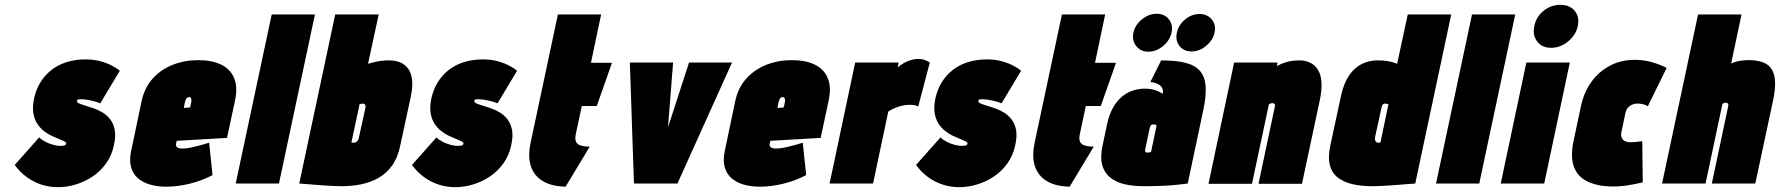

<svg xmlns="http://www.w3.org/2000/svg" viewBox="-20 -760 7370 795"><path d="M395 -332 476 -467Q462 -479 440 -490Q418 -501 391.5 -507.5Q365 -514 335 -514Q291 -514 255 -502.5Q219 -491 192 -469.5Q165 -448 147 -418.5Q129 -389 121 -352Q114 -318 118 -292.5Q122 -267 133.5 -249Q145 -231 160.5 -218.5Q176 -206 193 -198Q210 -190 224 -184.5Q238 -179 246.5 -174.5Q255 -170 254 -165Q253 -162 251 -160Q249 -158 246 -157.5Q243 -157 239.5 -156.5Q236 -156 231 -156Q216 -156 198.5 -161Q181 -166 166 -174Q151 -182 142 -191L41 -77Q73 -33 119.5 -9Q166 15 221 15Q256 15 293 4Q330 -7 362.5 -28.5Q395 -50 419 -83Q443 -116 452 -160Q460 -197 455 -222.5Q450 -248 436.5 -265.5Q423 -283 405 -294Q387 -305 368 -311.5Q349 -318 332.5 -323Q316 -328 307 -332Q298 -336 299 -343Q299 -345 300 -346Q301 -347 303 -348Q305 -349 308 -349Q311 -349 315 -349Q330 -349 346 -346Q362 -343 375.5 -339Q389 -335 395 -332Z M709 -166 712 -177 920 -189 953 -343Q965 -399 949.5 -436.5Q934 -474 895.5 -492.5Q857 -511 801 -511Q745 -511 696 -492Q647 -473 612.5 -435Q578 -397 566 -340L523 -135Q515 -97 522.5 -69Q530 -41 550 -23Q570 -5 600.5 4Q631 13 668 13Q717 13 768 0Q819 -13 860 -35L846 -169Q824 -162 790 -153.5Q756 -145 736 -145Q727 -145 721.5 -146.5Q716 -148 713 -150.5Q710 -153 709 -157Q708 -161 709 -166ZM771 -333 767 -315 741 -313 745 -334Q747 -342 749 -347Q751 -352 754.5 -355Q758 -358 763 -358Q768 -358 770 -355Q772 -352 772.5 -346.5Q773 -341 771 -333Z M956 0H1135L1284 -700H1105Z M1504 -496 1548 -700H1368L1219 0Q1237 1 1254.5 2.5Q1272 4 1289.5 5.5Q1307 7 1324 8Q1341 9 1358.5 10Q1376 11 1394 11Q1437 11 1476 3Q1515 -5 1547.5 -23.5Q1580 -42 1603.5 -74.5Q1627 -107 1637 -156L1681 -360Q1689 -398 1686.5 -426.5Q1684 -455 1671.5 -473.5Q1659 -492 1638.5 -501Q1618 -510 1590 -510Q1575 -510 1561.5 -508.5Q1548 -507 1534.5 -504Q1521 -501 1504 -496ZM1435 -170 1469 -329Q1471 -330 1473 -330Q1475 -330 1478 -330.5Q1481 -331 1484 -331Q1486 -331 1488 -330Q1490 -329 1491.5 -327Q1493 -325 1493.5 -321.5Q1494 -318 1493 -313L1467 -195Q1466 -189 1464.5 -184.5Q1463 -180 1460 -176.5Q1457 -173 1453.5 -171Q1450 -169 1444 -169Q1443 -169 1441.5 -169Q1440 -169 1438.5 -169.5Q1437 -170 1436 -170Q1435 -170 1435 -170Z M2040 -332 2121 -467Q2107 -479 2085 -490Q2063 -501 2036.5 -507.5Q2010 -514 1980 -514Q1936 -514 1900 -502.5Q1864 -491 1837 -469.5Q1810 -448 1792 -418.5Q1774 -389 1766 -352Q1759 -318 1763 -292.5Q1767 -267 1778.5 -249Q1790 -231 1805.5 -218.5Q1821 -206 1838 -198Q1855 -190 1869 -184.5Q1883 -179 1891.5 -174.5Q1900 -170 1899 -165Q1898 -162 1896 -160Q1894 -158 1891 -157.5Q1888 -157 1884.5 -156.5Q1881 -156 1876 -156Q1861 -156 1843.5 -161Q1826 -166 1811 -174Q1796 -182 1787 -191L1686 -77Q1718 -33 1764.5 -9Q1811 15 1866 15Q1901 15 1938 4Q1975 -7 2007.5 -28.5Q2040 -50 2064 -83Q2088 -116 2097 -160Q2105 -197 2100 -222.5Q2095 -248 2081.5 -265.5Q2068 -283 2050 -294Q2032 -305 2013 -311.5Q1994 -318 1977.5 -323Q1961 -328 1952 -332Q1943 -336 1944 -343Q1944 -345 1945 -346Q1946 -347 1948 -348Q1950 -349 1953 -349Q1956 -349 1960 -349Q1975 -349 1991 -346Q2007 -343 2020.5 -339Q2034 -335 2040 -332Z M2364 -204 2389 -321H2451L2514 -500H2427L2469 -700H2290L2177 -169Q2159 -84 2197 -36.5Q2235 11 2322 13L2422 -153Q2399 -153 2384.5 -157.5Q2370 -162 2365 -173Q2360 -184 2364 -204Z M2588 -501 2605 0H2785L3011 -501H2833L2746 -233L2767 -501Z M3167 -166 3170 -177 3378 -189 3411 -343Q3423 -399 3407.5 -436.5Q3392 -474 3353.5 -492.5Q3315 -511 3259 -511Q3203 -511 3154 -492Q3105 -473 3070.5 -435Q3036 -397 3024 -340L2981 -135Q2973 -97 2980.5 -69Q2988 -41 3008 -23Q3028 -5 3058.5 4Q3089 13 3126 13Q3175 13 3226 0Q3277 -13 3318 -35L3304 -169Q3282 -162 3248 -153.5Q3214 -145 3194 -145Q3185 -145 3179.5 -146.5Q3174 -148 3171 -150.5Q3168 -153 3167 -157Q3166 -161 3167 -166ZM3229 -333 3225 -315 3199 -313 3203 -334Q3205 -342 3207 -347Q3209 -352 3212.5 -355Q3216 -358 3221 -358Q3226 -358 3228 -355Q3230 -352 3230.5 -346.5Q3231 -341 3229 -333Z M3782 -319 3830 -501Q3821 -507 3809.5 -511.5Q3798 -516 3783 -516Q3762 -516 3739.5 -507Q3717 -498 3697 -481L3701 -501H3521L3415 0H3595L3658 -298Q3670 -306 3681.5 -311Q3693 -316 3704.5 -319.5Q3716 -323 3727 -324.5Q3738 -326 3749 -326Q3766 -326 3774 -322.5Q3782 -319 3782 -319Z M4127 -332 4208 -467Q4194 -479 4172 -490Q4150 -501 4123.5 -507.5Q4097 -514 4067 -514Q4023 -514 3987 -502.5Q3951 -491 3924 -469.5Q3897 -448 3879 -418.5Q3861 -389 3853 -352Q3846 -318 3850 -292.5Q3854 -267 3865.5 -249Q3877 -231 3892.5 -218.5Q3908 -206 3925 -198Q3942 -190 3956 -184.5Q3970 -179 3978.5 -174.5Q3987 -170 3986 -165Q3985 -162 3983 -160Q3981 -158 3978 -157.5Q3975 -157 3971.5 -156.5Q3968 -156 3963 -156Q3948 -156 3930.5 -161Q3913 -166 3898 -174Q3883 -182 3874 -191L3773 -77Q3805 -33 3851.5 -9Q3898 15 3953 15Q3988 15 4025 4Q4062 -7 4094.5 -28.5Q4127 -50 4151 -83Q4175 -116 4184 -160Q4192 -197 4187 -222.5Q4182 -248 4168.5 -265.5Q4155 -283 4137 -294Q4119 -305 4100 -311.5Q4081 -318 4064.5 -323Q4048 -328 4039 -332Q4030 -336 4031 -343Q4031 -345 4032 -346Q4033 -347 4035 -348Q4037 -349 4040 -349Q4043 -349 4047 -349Q4062 -349 4078 -346Q4094 -343 4107.5 -339Q4121 -335 4127 -332Z M4451 -204 4476 -321H4538L4601 -500H4514L4556 -700H4377L4264 -169Q4246 -84 4284 -36.5Q4322 11 4409 13L4509 -153Q4486 -153 4471.5 -157.5Q4457 -162 4452 -173Q4447 -184 4451 -204Z M4769 -703Q4737 -703 4708.5 -680Q4680 -657 4673 -625Q4666 -593 4684.5 -569.5Q4703 -546 4735 -546Q4768 -546 4796 -569.5Q4824 -593 4831 -625Q4838 -657 4820 -680Q4802 -703 4769 -703ZM4947 -702Q4914 -702 4887 -679.5Q4860 -657 4853 -625Q4846 -593 4863.5 -570Q4881 -547 4914 -547Q4946 -547 4974 -570Q5002 -593 5009 -625Q5016 -657 4997.5 -679.5Q4979 -702 4947 -702ZM4794 -371Q4790 -375 4780 -380Q4770 -385 4755 -389Q4740 -393 4721 -393Q4694 -393 4669 -384.5Q4644 -376 4623.5 -358Q4603 -340 4587.5 -312Q4572 -284 4564 -246L4545 -156Q4535 -108 4544 -76Q4553 -44 4577.5 -24.5Q4602 -5 4637.5 3Q4673 11 4716 11Q4736 11 4755 10.5Q4774 10 4792.5 9.5Q4811 9 4828.5 7.5Q4846 6 4863.5 4Q4881 2 4898 0L4963 -307Q4975 -365 4972 -404Q4969 -443 4948.5 -466.5Q4928 -490 4888 -500Q4848 -510 4788 -510L4743 -420Q4752 -420 4762 -417Q4772 -414 4780.5 -408.5Q4789 -403 4793 -393.5Q4797 -384 4794 -371ZM4769 -240 4746 -131Q4746 -131 4745 -130.5Q4744 -130 4742.5 -130Q4741 -130 4739.5 -129.5Q4738 -129 4736 -128.5Q4734 -128 4732 -128Q4729 -128 4727 -128.5Q4725 -129 4723.5 -130.5Q4722 -132 4721.5 -134Q4721 -136 4721 -138L4741 -232Q4742 -235 4743 -237.5Q4744 -240 4746 -241.5Q4748 -243 4750 -244Q4752 -245 4755 -245Q4758 -245 4760.5 -244.5Q4763 -244 4765.5 -243Q4768 -242 4769 -240Z M5259 -320 5191 1H5371L5445 -346Q5453 -385 5452 -413Q5451 -441 5443 -459.5Q5435 -478 5422 -489Q5409 -500 5393.5 -505Q5378 -510 5361 -510Q5336 -510 5317 -505.5Q5298 -501 5285.5 -495.5Q5273 -490 5267 -486L5270 -501H5090L4984 1H5164L5234 -328Q5237 -330 5239.5 -331Q5242 -332 5244.5 -332.5Q5247 -333 5249 -333Q5252 -333 5254 -332Q5256 -331 5257.5 -329Q5259 -327 5259.5 -325Q5260 -323 5259 -320Z M5840 0 5989 -700H5809L5765 -496Q5745 -504 5726.5 -507Q5708 -510 5685 -510Q5657 -510 5632.5 -501Q5608 -492 5588 -473.5Q5568 -455 5554 -426.5Q5540 -398 5532 -360L5488 -156Q5478 -107 5487 -74.5Q5496 -42 5521 -23.5Q5546 -5 5582 3Q5618 11 5661 11Q5679 11 5696.5 10Q5714 9 5732 8Q5750 7 5768 5.5Q5786 4 5804 2.5Q5822 1 5840 0ZM5729 -329 5696 -170Q5696 -170 5695.5 -170Q5695 -170 5694 -170Q5693 -170 5691.5 -169.5Q5690 -169 5689 -169Q5688 -169 5686 -169Q5683 -169 5680.5 -170.5Q5678 -172 5676 -174.5Q5674 -177 5673.5 -182Q5673 -187 5674 -194L5700 -313Q5701 -317 5702 -320.5Q5703 -324 5704.5 -326Q5706 -328 5708.5 -329.5Q5711 -331 5714 -331Q5717 -331 5721 -330.5Q5725 -330 5729 -329Z M5926 0H6105L6254 -700H6075Z M6194 0H6374L6480 -501H6300ZM6441 -740Q6402 -740 6371.5 -715.5Q6341 -691 6333 -652Q6325 -615 6344.5 -588.5Q6364 -562 6403 -562Q6441 -562 6473 -588.5Q6505 -615 6513 -652Q6521 -691 6500 -715.5Q6479 -740 6441 -740Z M6803 -320 6881 -479Q6853 -493 6822 -502Q6791 -511 6758 -512Q6696 -514 6648 -489Q6600 -464 6569 -420.5Q6538 -377 6526 -320L6495 -174Q6482 -110 6497 -69.5Q6512 -29 6551 -9.5Q6590 10 6647 12Q6681 13 6715.5 8Q6750 3 6782 -5L6780 -176Q6780 -176 6776 -175Q6772 -174 6764.5 -173.5Q6757 -173 6749 -172Q6741 -171 6733 -171Q6722 -171 6713.5 -173.5Q6705 -176 6700 -181.5Q6695 -187 6693 -195.5Q6691 -204 6694 -215L6710 -291Q6713 -306 6721.5 -315Q6730 -324 6741.5 -328Q6753 -332 6766 -331Q6777 -330 6786.5 -327.5Q6796 -325 6803 -320Z M7148 -497 7191 -700H7011L6862 0H7042L7112 -330Q7115 -332 7117.5 -333Q7120 -334 7122 -334.5Q7124 -335 7126 -335Q7129 -335 7131 -334Q7133 -333 7134.5 -331Q7136 -329 7136.5 -326.5Q7137 -324 7136 -321L7068 0H7248L7322 -346Q7330 -385 7330 -413Q7330 -441 7322.5 -460Q7315 -479 7301 -490Q7287 -501 7266.5 -506Q7246 -511 7220 -511Q7205 -511 7190.5 -509Q7176 -507 7165 -503.5Q7154 -500 7148 -497Z"/></svg>

Font: Advent Pro Black
Style: Italic
Weight: 900
Italic angle: -12°
Version: Version 3.000